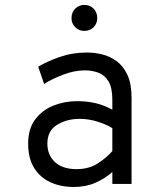

<svg xmlns="http://www.w3.org/2000/svg" viewBox="-20 -732 656 764"><path d="M274.5 12Q221 12 179.8 -7.2Q138.5 -26.5 115.2 -64.8Q92 -103 92 -160.5Q92 -219.5 120 -256.8Q148 -294 192.5 -311.8Q237 -329.5 287 -329.5Q324.5 -329.5 358.2 -322Q392 -314.5 427 -295.5V-335.5Q427 -382.5 412 -407.8Q397 -433 372 -442.5Q347 -452 317.5 -452Q276.5 -452 232.2 -435.2Q188 -418.5 155.5 -398L132 -466.5Q165.5 -487 216.8 -505Q268 -523 325.5 -523Q354.5 -523 385.5 -515.8Q416.5 -508.5 443.5 -489Q470.5 -469.5 487 -434.2Q503.5 -399 503.5 -342.5V0H427V-47.5Q398.5 -22 360.2 -5Q322 12 274.5 12ZM285 -59Q333.5 -59 369 -81.8Q404.5 -104.5 427 -131V-222Q403 -237 368 -248Q333 -259 297 -259Q245.5 -259 207 -235.2Q168.5 -211.5 168.5 -160.5Q168.5 -115 198.8 -87Q229 -59 285 -59ZM315.5 -609Q294 -609 279.2 -623.8Q264.5 -638.5 264.5 -660Q264.5 -682.5 279.2 -697.5Q294 -712.5 315.5 -712.5Q338 -712.5 352.5 -697.5Q367 -682.5 367 -660Q367 -638.5 352.5 -623.8Q338 -609 315.5 -609Z"/></svg>

Font: Overpass Mono
Style: Regular
Weight: 400
Designer: Delve Withrington, Dave Bailey
Foundry: Delve Fonts LLC
Version: Version 4.000